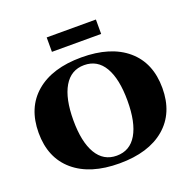

<svg xmlns="http://www.w3.org/2000/svg" viewBox="-138 -916 1055 1063"><g transform="rotate(-20 389.5 -384.5)"><path d="M247.6 -696.3V-781.2H537.6V-696.3ZM389.2 -611.8Q561.5 -611.8 657.7 -529.8Q753.9 -447.8 753.9 -299.3Q753.9 -151.9 657.5 -69.8Q561 12.2 389.2 12.2Q217.8 12.2 121.3 -69.8Q24.9 -151.9 24.9 -299.3Q24.9 -447.8 121.3 -529.8Q217.8 -611.8 389.2 -611.8ZM389.2 -33.2Q467.3 -33.2 507.8 -102.3Q548.3 -171.4 548.3 -299.3Q548.3 -427.7 507.8 -497.1Q467.3 -566.4 389.2 -566.4Q311.5 -566.4 270.5 -496.8Q229.5 -427.2 229.5 -299.3Q229.5 -171.9 270.5 -102.5Q311.5 -33.2 389.2 -33.2Z"/></g></svg>

Font: Cinzel Black
Style: Regular
Weight: 900
Designer: Natanael Gama
Version: Version 1.001;PS 001.001;hotconv 1.0.56;makeotf.lib2.0.21325